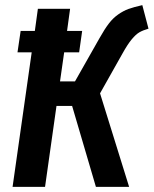

<svg xmlns="http://www.w3.org/2000/svg" viewBox="-20 -725 596 745"><path d="M556.2 -613.8Q534.2 -607.4 520.8 -599.6Q507.3 -591.8 491.2 -572.5Q475.1 -553.2 455.1 -517.1L368.2 -362.8L481 0H352.1L259.8 -314H199.2L154.8 0H28.8L103 -522H47.9L60.1 -605H115.2L127 -690.9H252L240.2 -605H298.8L287.1 -522H229L212.9 -409.2H271L366.2 -577.1Q386.2 -612.8 402.6 -634Q418.9 -655.3 439 -669.2Q459 -683.1 478.5 -690.2Q498 -697.3 532.2 -705.1Z"/></svg>

Font: Fira Sans Compressed Medium
Style: Italic
Weight: 500
Width: 3
Italic angle: -8°
Designer: Carrois Corporate & Edenspiekermann AG
Foundry: Carrois Corporate GbR & Edenspiekermann AG
Version: Version 4.203;PS 004.203;hotconv 1.0.88;makeotf.lib2.5.64775